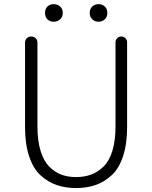

<svg xmlns="http://www.w3.org/2000/svg" viewBox="-20 -907 744 939"><path d="M102.5 -285.2V-699.2Q102.5 -711.9 111.3 -720.2Q120.1 -728.5 132.8 -728.5Q145.5 -728.5 154.3 -720.2Q163.1 -711.9 163.1 -699.2V-288.1Q163.1 -219.7 178.2 -169.9Q193.4 -120.1 220.2 -92.8Q247.1 -65.4 279.3 -53.2Q311.5 -41 351.6 -41Q392.6 -41 425.8 -53.2Q459 -65.4 486.8 -92.8Q514.6 -120.1 529.8 -169.9Q544.9 -219.7 544.9 -288.1V-700.2Q544.9 -711.9 553.2 -720.2Q561.5 -728.5 573.2 -728.5Q585 -728.5 593.3 -720.2Q601.6 -711.9 601.6 -700.2V-285.2Q601.6 -202.1 581.5 -142.1Q561.5 -82 525.4 -49.3Q489.3 -16.6 446.8 -2Q404.3 12.7 352.1 12.7Q299.8 12.7 257.3 -2Q214.8 -16.6 178.7 -49.3Q142.6 -82 122.6 -142.1Q102.5 -202.1 102.5 -285.2ZM274.4 -813Q261.7 -800.8 242.7 -800.8Q223.6 -800.8 211.9 -812.5Q200.2 -824.2 200.2 -843.8Q200.2 -863.3 211.9 -875Q223.6 -886.7 242.7 -886.7Q261.7 -886.7 274.4 -875Q287.1 -863.3 287.1 -844.2Q287.1 -825.2 274.4 -813ZM492.7 -812.5Q480.5 -800.8 461.9 -800.8Q443.4 -800.8 431.2 -812.5Q418.9 -824.2 418.9 -843.8Q418.9 -863.3 431.2 -875Q443.4 -886.7 461.9 -886.7Q480.5 -886.7 492.7 -875Q504.9 -863.3 504.9 -843.8Q504.9 -824.2 492.7 -812.5Z"/></svg>

Font: Gen Jyuu Gothic Light
Style: Regular
Weight: 200
Designer: [Source Han Sans]
Ryoko NISHIZUKA  (kana & ideographs); Paul D. Hunt (Latin, Greek & Cyrillic); Wenlong ZHANG  (bopomofo
Version: Version 1.002.20150607